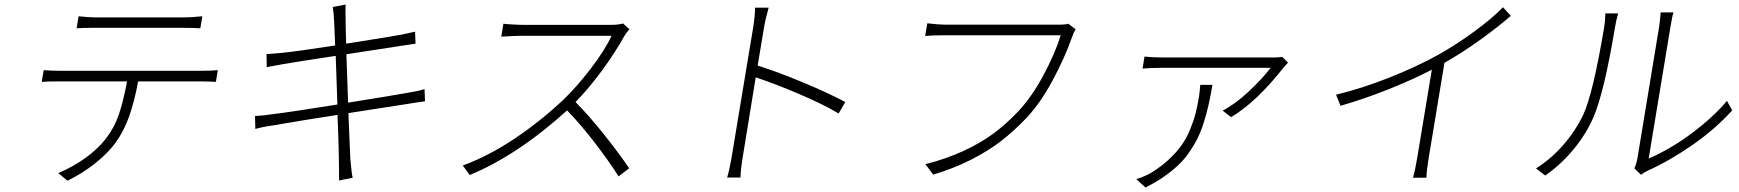

<svg xmlns="http://www.w3.org/2000/svg" viewBox="-20 -764 7688 849"><path d="M173.3 -453.8Q204.9 -451 249.6 -451H874.6Q913.4 -451 943.2 -453.8L934.7 -402Q897 -404.1 866.8 -404.1H590.9Q574.9 -317.5 551.7 -251.1Q528.4 -184.7 491.1 -133.2Q457.4 -86.6 399.7 -41Q342 4.6 278.1 35.2L237.9 1.1Q301.1 -25.2 356.9 -65Q412.6 -104.8 448.2 -150.9Q486.2 -199.9 506 -259.1Q525.9 -318.2 541.9 -404.1H241.8Q189.6 -404.1 164.4 -402ZM318.9 -638.8 327.4 -692.1Q370.4 -687.1 403.8 -687.1H792.6Q829.9 -687.1 874.6 -692.1L865.8 -638.8Q840.2 -641 785.2 -641H398.1Q341.3 -641 318.9 -638.8Z M1857.2 -370 1859.4 -316.1Q1848.7 -315.3 1779.1 -304Q1597.7 -275.9 1520.6 -263.8Q1529.1 -61.8 1529.1 -61.1Q1534.8 3.9 1539.4 22L1479.4 34.1Q1479.4 -96.2 1472.3 -256Q1320.3 -232.6 1190.7 -209.9Q1144.9 -203.8 1109 -193.9L1107.6 -251.1Q1151.3 -253.2 1183.9 -258.9Q1256.7 -267.4 1471.9 -301.8L1464.5 -517Q1296.9 -491.5 1233.7 -480.8Q1179.7 -470.2 1159.4 -467L1158.7 -524.9Q1180 -525.9 1233 -530.9Q1285.9 -535.9 1462 -562.9Q1458.5 -649.5 1457.4 -671.9Q1455.6 -708.1 1451.3 -733L1508.2 -744Q1507.1 -715.2 1508.2 -682.9Q1507.5 -664.1 1510.7 -571Q1721.6 -604 1757.1 -611.2Q1796.5 -619.7 1815.3 -623.9L1817.5 -571Q1805.4 -569.6 1758.9 -562.1L1511.7 -524.1Q1517.4 -347.7 1519.2 -310Q1736.9 -345.2 1779.5 -353Q1831.7 -361.5 1857.2 -370Z M2735.1 -660.2 2763.1 -634.9Q2745.7 -614.3 2739.7 -603Q2702.1 -534.4 2643.1 -453.8Q2584.2 -373.2 2524.9 -312.9Q2586.3 -250.7 2651.3 -169Q2716.3 -87.4 2762.1 -19.9L2715.2 16Q2672.9 -51.1 2610.4 -132.5Q2547.9 -213.8 2487.6 -275.9Q2269.2 -78.1 2057.2 9.9L2026.3 -32Q2142.8 -75.3 2256.4 -151.6Q2370 -228 2469.1 -321Q2529.8 -378.9 2592.5 -460.9Q2655.2 -543 2684.3 -605.8H2284.1Q2270.6 -605.8 2249.6 -604.8Q2228.7 -603.7 2213.1 -602.8Q2197.4 -601.9 2196.7 -601.9L2206 -659.1Q2210.6 -658 2241.3 -656.1Q2272 -654.1 2292.3 -654.1H2679.3Q2715.2 -654.1 2735.1 -660.2Z M3717.7 -312.9 3688.2 -262.1Q3621.1 -302.6 3513.5 -348.4Q3405.9 -394.2 3321.7 -421.9L3266 -79.9Q3254.6 -12.1 3254.3 21H3195.3Q3205.6 -11.7 3217 -79.9L3310 -639.9Q3318.2 -689.3 3318.9 -730.1H3378.9Q3365.1 -682.2 3358 -639.9L3330.3 -474.1Q3420.1 -445.7 3530.9 -399.5Q3641.7 -353.3 3717.7 -312.9Z M4703.8 -659.1 4736.2 -634.9Q4727.3 -620.4 4719.8 -598Q4687.5 -506.7 4633.9 -407.3Q4580.3 -307.9 4519.2 -242.9Q4463.8 -184.7 4406.6 -140.4Q4349.4 -96.2 4273.6 -57.7Q4197.8 -19.2 4106.5 8.2L4072.1 -38Q4164.4 -61.4 4241.1 -96.9Q4317.8 -132.5 4374.3 -174.5Q4430.8 -216.6 4483 -272Q4542.6 -335.6 4593.9 -431.3Q4645.2 -527 4670.5 -608H4155.5Q4103.7 -608 4071 -605.1L4080.3 -660.9Q4132.5 -654.8 4164.4 -654.8H4665.1Q4687.9 -654.8 4703.8 -659.1Z M5287.3 -388.8H5341.3Q5332.7 -338.4 5324 -299.9Q5315.3 -261.4 5302.7 -221.6Q5290.1 -181.8 5274.5 -150.7Q5258.9 -119.7 5237.2 -88.6Q5215.6 -57.5 5188.2 -32Q5160.9 -6.4 5125.2 18.3Q5089.5 43 5045.1 65L5004.3 28.1Q5038.7 17.8 5068.5 1.1Q5114 -26.6 5148.6 -58.9Q5183.2 -91.3 5205.1 -122.3Q5226.9 -153.4 5242.7 -191.8Q5258.5 -230.1 5266.7 -262.6Q5274.9 -295.1 5282 -338.1Q5285.5 -359.7 5287.3 -388.8ZM5650.6 -512.1 5675.4 -486.9Q5665.5 -476.9 5657.3 -467Q5534.8 -311.4 5423.7 -246.1L5386.4 -274.9Q5441.8 -303.3 5501.8 -359.6Q5561.8 -415.8 5598.7 -464.1H5116.5Q5071.7 -464.1 5032.3 -460.9L5040.8 -513.8Q5074.6 -509.9 5124.3 -509.9H5614.3Q5630 -509.9 5650.6 -512.1Z M6626.1 -731.9 6660.5 -693.9Q6602.6 -643.5 6524 -587Q6445.3 -530.5 6367.2 -486.2L6297.6 -66.1Q6288.7 -13.8 6287.3 22H6228Q6237.9 -11.7 6246.8 -66.1L6311.4 -456Q6225.5 -411.2 6118.4 -368.6Q6011.4 -326 5907.7 -296.2L5887.8 -345.2Q6003.6 -373.2 6125.4 -421.7Q6247.2 -470.2 6340.2 -522Q6421.2 -567.5 6499.8 -625.2Q6578.5 -682.9 6626.1 -731.9Z M6812.9 12.1 6772 -19.2Q6838.4 -61.1 6892 -122.3Q6945.7 -183.6 6981.2 -257.1Q7024.5 -351.2 7073.9 -646Q7078.5 -674.7 7078.5 -704.9H7135.3Q7126.4 -673.7 7121.8 -646Q7073.2 -353 7024.9 -242.9Q6991.8 -168 6936.4 -101.6Q6881 -35.2 6812.9 12.1ZM7236.2 8.9 7207 -19.9Q7216.6 -40.8 7220.5 -63.9L7316.4 -644.9Q7320.3 -669 7323.2 -709.2H7380Q7374.3 -693.2 7366.5 -644.9L7270.2 -62.9Q7324.2 -85.9 7383.3 -122Q7442.5 -158 7506 -210.2Q7569.6 -262.4 7616.5 -317.8L7639.6 -275.9Q7565 -193.5 7465.2 -123.9Q7365.4 -54.3 7267.4 -9.9Q7250.7 -2.1 7236.2 8.9Z"/></svg>

Font: Karasuma Gothic
Style: Light Italic
Weight: 300
Italic angle: 9.39998°
Designer: Rasmus Andersson / Ryoko Nishizuka
Foundry: rsms
Version: Version 1.00